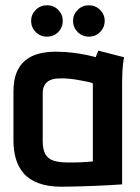

<svg xmlns="http://www.w3.org/2000/svg" viewBox="-20 -704 529 728"><path d="M158 -684Q133 -684 115.5 -666.5Q98 -649 98 -625Q98 -600 115.5 -582.5Q133 -565 158 -565Q184 -565 201 -582.5Q218 -600 218 -625Q218 -649 201 -666.5Q184 -684 158 -684ZM317 -684Q292 -684 274.5 -666.5Q257 -649 257 -625Q257 -600 274.5 -582.5Q292 -565 317 -565Q342 -565 359.5 -582.5Q377 -600 377 -625Q377 -649 359.5 -666.5Q342 -684 317 -684ZM450 -487 353 -512Q349 -504 346 -495.5Q343 -487 343 -487Q334 -490 311 -495Q288 -500 257 -504Q226 -508 191 -508Q157 -508 127.5 -500.5Q98 -493 76 -475Q54 -457 42.5 -428Q31 -399 31 -355V-170Q31 -134 40 -102.5Q49 -71 69.5 -47Q90 -23 126 -9.5Q162 4 215 4Q241 4 271.5 3Q302 2 332.5 1Q363 0 388 -1.5Q413 -3 428.5 -4Q444 -5 443 -5V-390Q443 -407 444 -431.5Q445 -456 450 -487ZM142 -169V-350Q142 -370 149.5 -382Q157 -394 169 -399.5Q181 -405 194 -406Q207 -407 218 -407Q227 -407 242.5 -405.5Q258 -404 275 -401Q292 -398 307.5 -395Q323 -392 332 -388V-92Q320 -91 308 -90Q296 -89 283 -88.5Q270 -88 257.5 -88Q245 -88 236 -88Q205 -88 184 -94.5Q163 -101 152.5 -118.5Q142 -136 142 -169Z"/></svg>

Font: Advent Pro Expanded
Style: Bold
Weight: 700
Width: 7
Designer: VivaRado, Andreas Kalpakidis
Foundry: VivaRado, Andreas Kalpakidis
Version: Version 3.000